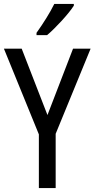

<svg xmlns="http://www.w3.org/2000/svg" viewBox="-20 -963 484 983"><path d="M358 -934V-943H258C236 -898 202 -844 167 -795V-783H221C264 -819 333 -894 358 -934ZM223 -374 91 -714H0L179 -275V0H265V-278L444 -714H354Z"/></svg>

Font: Noto Sans Bengali Condensed
Style: Regular
Weight: 400
Width: 3
Designer: Jelle Bosma - Monotype Design Team
Foundry: Monotype Imaging Inc.
Version: Version 2.003